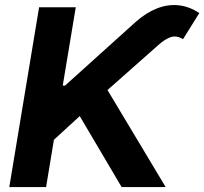

<svg xmlns="http://www.w3.org/2000/svg" viewBox="-20 -757 827 777"><path d="M17.6 0 138.2 -727.5H286.6L233.9 -410.6H243.2L529.3 -668.5Q571.8 -706.1 615.7 -723.1Q659.7 -740.2 702.9 -735.6Q746.1 -731 786.6 -704.1L720.7 -598.6Q694.8 -614.3 671.6 -606.9Q648.4 -599.6 619.6 -573.7L415 -392.6L650.4 0H472.2L302.7 -287.1L198.2 -191.4L166.5 0Z"/></svg>

Font: Inter 20pt
Style: Bold Italic
Weight: 700
Italic angle: -9.3988°
Version: Version 4.001;git-66647c0bb